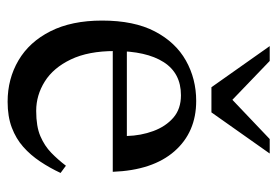

<svg xmlns="http://www.w3.org/2000/svg" viewBox="-132 -586 728 504"><g transform="rotate(90 232.0 -334.0)"><path d="M247 10Q187 10 138.5 -18.5Q90 -47 62 -102.5Q34 -158 34 -238Q34 -322 62.5 -376.5Q91 -431 139 -458Q187 -485 245 -485Q327 -485 377 -428Q427 -371 431 -266H106L105 -303H337Q336 -340 324 -372.5Q312 -405 289 -425Q266 -445 230 -445Q172 -445 143 -399.5Q114 -354 114 -271Q114 -202 136 -156Q158 -110 194 -87.5Q230 -65 271 -65Q312 -65 337.5 -76Q363 -87 381 -104.5Q399 -122 415 -143L434 -129Q421 -101 404 -75.5Q387 -50 365.5 -31Q344 -12 315 -1Q286 10 247 10ZM275 -525H209L101 -678H140L242 -580L345 -678H383Z"/></g></svg>

Font: STIX Two Text
Style: Regular
Weight: 400
Designer: Ross Mills, John Hudson & Paul Hanslow, Tiro Typeworks Ltd; with prior portions MicroPress Inc., and Coen Hoffman.
Foundry: Tiro Typeworks Ltd
Version: Version 2.13 b171